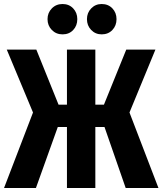

<svg xmlns="http://www.w3.org/2000/svg" viewBox="-27 -941 813 961"><path d="M359.9 -845.2Q359.9 -812.5 339.4 -790.8Q318.8 -769 286.1 -769Q253.9 -769 232.4 -791Q210.9 -813 210.9 -845.2Q210.9 -877 232.4 -898.9Q253.9 -920.9 286.1 -920.9Q318.4 -920.9 339.1 -899.2Q359.9 -877.4 359.9 -845.2ZM481.9 -920.9Q514.6 -920.9 535.4 -899.2Q556.2 -877.4 556.2 -845.2Q556.2 -812.5 535.4 -790.8Q514.6 -769 481.9 -769Q450.7 -769 429.4 -791Q408.2 -813 408.2 -845.2Q408.2 -877 429.4 -898.9Q450.7 -920.9 481.9 -920.9ZM751 -692.9 621.1 -377.9 766.1 0H602.1L496.1 -305.2H450.2V0H308.1V-305.2H262.2L152.8 0H-6.8L138.2 -377.9L6.8 -692.9H154.8L266.1 -417H308.1V-692.9H450.2V-417H493.2L605 -692.9Z"/></svg>

Font: Fira Sans Compressed
Style: Bold
Weight: 700
Width: 1
Designer: Carrois Corporate & Edenspiekermann AG
Foundry: Carrois Corporate GbR & Edenspiekermann AG
Version: Version 4.203;PS 004.203;hotconv 1.0.88;makeotf.lib2.5.64775